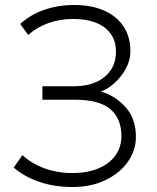

<svg xmlns="http://www.w3.org/2000/svg" viewBox="-20 -735 630 770"><path d="M270 15Q198 15 137.5 -5.8Q77 -26.5 35 -63L70 -113Q105.5 -79.5 157.8 -60.2Q210 -41 270 -41Q330.5 -41 374.5 -59.5Q418.5 -78 442.5 -111Q466.5 -144 467 -188Q467 -260 422.2 -297.5Q377.5 -335 282 -335H150V-389H277Q327.5 -389 365.2 -405.8Q403 -422.5 424 -453.5Q445 -484.5 445 -528Q445 -570 424.2 -599.2Q403.5 -628.5 365 -643.8Q326.5 -659 274 -659Q221 -659 175 -642.8Q129 -626.5 93 -595L61 -639Q101.5 -676 157 -695.5Q212.5 -715 277 -715Q346.5 -715 397.2 -692.8Q448 -670.5 475.5 -628.8Q503 -587 503 -529Q503 -493.5 484.8 -460Q466.5 -426.5 439 -401.8Q411.5 -377 384 -368Q442.5 -351.5 484.2 -304.5Q526 -257.5 525 -183Q524.5 -131 492.5 -85.8Q460.5 -40.5 403.2 -12.8Q346 15 270 15Z"/></svg>

Font: Geologica Roman Thin
Style: Regular
Weight: 250
Designer: Sindre Bremnes, Frode Helland
Foundry: Monokrom Skriftforlag AS
Version: Version 1.010;gftools[0.9.28]